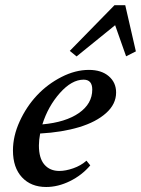

<svg xmlns="http://www.w3.org/2000/svg" viewBox="-20 -728 557 759"><path d="M282.7 -504.9 255.9 -526.9 432.6 -707.5H475.1L517.1 -524.9L478.5 -505.4L435.1 -628.4ZM162.6 11.2Q102.5 11.2 66.9 -27.1Q31.2 -65.4 31.2 -133.3Q31.2 -190.4 57.9 -248.5Q84.5 -306.6 126.2 -351.1Q168 -395.5 222.9 -423.6Q277.8 -451.7 331.5 -451.7Q380.9 -451.7 409.9 -426.8Q439 -401.9 439 -362.3Q439 -316.4 399.4 -281Q359.9 -245.6 292.7 -225.3Q225.6 -205.1 138.7 -200.2Q133.8 -174.3 133.8 -152.8Q133.8 -102.5 155.5 -77.4Q177.2 -52.2 214.8 -52.2Q239.3 -52.2 269.5 -62.7Q299.8 -73.2 321.8 -92.8L336.9 -74.2Q303.7 -35.2 256.6 -12Q209.5 11.2 162.6 11.2ZM310.5 -413.1Q263.7 -413.1 216.8 -360.4Q169.9 -307.6 147.5 -236.3Q239.3 -244.6 292 -281.2Q344.7 -317.9 344.7 -374Q344.7 -413.1 310.5 -413.1Z"/></svg>

Font: Elstob 10pt SemiBold
Style: Italic
Weight: 600
Italic angle: -20°
Designer: Peter S. Baker
Version: Version 1.015